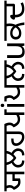

<svg xmlns="http://www.w3.org/2000/svg" viewBox="2566 -3350 787 5974"><g transform="rotate(-90 2960.0 -363.5)"><path d="M525 0V-299H396V-136Q374 -129 344.5 -124.5Q315 -120 284 -120Q196 -120 136 -176.5Q76 -233 38 -327Q68 -353 88 -384Q108 -415 108 -457Q108 -479 101.5 -505.5Q95 -532 84 -551H-7V-622H703V-551H606V0ZM315 -371H525V-551H169Q179 -526 183.5 -502Q188 -478 188 -457Q188 -403 167.5 -367Q147 -331 115 -307L119 -352Q151 -273 188.5 -233Q226 -193 284 -193Q295 -193 302 -193.5Q309 -194 315 -195Z M1032 -250Q977 -281 931 -328.5Q885 -376 854 -433.5Q823 -491 812 -551H688V-622H1376V-551H1252Q1244 -504 1224.5 -460.5Q1205 -417 1176.5 -378Q1148 -339 1111.5 -306.5Q1075 -274 1032 -250ZM1170 -551H894Q902 -498 924.5 -455Q947 -412 980 -379Q1013 -346 1051 -322L1013 -323Q1052 -345 1084.5 -378Q1117 -411 1139.5 -454.5Q1162 -498 1170 -551ZM734 -193Q734 -261 778 -317.5Q822 -374 901 -408L941 -353Q889 -329 851.5 -289.5Q814 -250 814 -195Q814 -141 846 -107Q878 -73 949 -73H954L949 0H943Q881 0 840.5 -19Q800 -38 776.5 -67.5Q753 -97 743.5 -130.5Q734 -164 734 -193ZM1330 -194Q1330 -165 1320 -131.5Q1310 -98 1287 -68Q1264 -38 1223.5 -19Q1183 0 1121 0H1115L1110 -73H1121Q1188 -73 1219 -106.5Q1250 -140 1250 -191Q1250 -241 1217.5 -283Q1185 -325 1116 -353L1159 -412Q1251 -370 1290.5 -312.5Q1330 -255 1330 -194Z M1678 0Q1624 0 1575.5 -21.5Q1527 -43 1488.5 -79.5Q1450 -116 1428 -162.5Q1406 -209 1406 -258Q1406 -310 1429 -343Q1452 -376 1494.5 -392Q1537 -408 1597 -408Q1608 -408 1620 -407.5Q1632 -407 1639 -405L1633 -333Q1625 -335 1614 -335Q1603 -335 1595 -335Q1544 -335 1515.5 -317.5Q1487 -300 1487 -253Q1487 -220 1504 -188Q1521 -156 1549.5 -130Q1578 -104 1613.5 -88.5Q1649 -73 1686 -73Q1707 -73 1726 -78Q1745 -83 1756 -96Q1765 -107 1770 -124.5Q1775 -142 1775 -183V-551H1362V-622H1952V-551H1856V-172Q1856 -113 1836.5 -75Q1817 -37 1777.5 -18.5Q1738 0 1678 0Z M2368 0V-180L2374 -165Q2340 -149 2306 -140.5Q2272 -132 2229 -132Q2141 -132 2081 -186.5Q2021 -241 1983 -333Q2013 -359 2033 -389Q2053 -419 2053 -459Q2053 -481 2046.5 -506.5Q2040 -532 2029 -551H1938V-622H2087Q2109 -582 2121 -539.5Q2133 -497 2133 -460Q2133 -407 2112.5 -371.5Q2092 -336 2059 -313L2063 -357Q2095 -282 2133 -244Q2171 -206 2229 -206Q2270 -206 2304 -217.5Q2338 -229 2374 -251L2368 -240V-622H2545V-551H2449V0Z M2711 -536V0H2623V-536ZM2668 -737Q2688 -737 2703.5 -723.5Q2719 -710 2719 -681Q2719 -653 2703.5 -639Q2688 -625 2668 -625Q2646 -625 2631 -639Q2616 -653 2616 -681Q2616 -710 2631 -723.5Q2646 -737 2668 -737Z M3219 0V-180L3225 -165Q3191 -149 3157 -140.5Q3123 -132 3080 -132Q2992 -132 2932 -186.5Q2872 -241 2834 -333Q2864 -359 2884 -389Q2904 -419 2904 -459Q2904 -481 2897.5 -506.5Q2891 -532 2880 -551H2789V-622H2938Q2960 -582 2972 -539.5Q2984 -497 2984 -460Q2984 -407 2963.5 -371.5Q2943 -336 2910 -313L2914 -357Q2946 -282 2984 -244Q3022 -206 3080 -206Q3121 -206 3155 -217.5Q3189 -229 3225 -251L3219 -240V-622H3396V-551H3300V0Z M3726 -250Q3671 -281 3625 -328.5Q3579 -376 3548 -433.5Q3517 -491 3506 -551H3382V-622H4070V-551H3946Q3938 -504 3918.5 -460.5Q3899 -417 3870.5 -378Q3842 -339 3805.5 -306.5Q3769 -274 3726 -250ZM3864 -551H3588Q3596 -498 3618.5 -455Q3641 -412 3674 -379Q3707 -346 3745 -322L3707 -323Q3746 -345 3778.5 -378Q3811 -411 3833.5 -454.5Q3856 -498 3864 -551ZM3428 -193Q3428 -261 3472 -317.5Q3516 -374 3595 -408L3635 -353Q3583 -329 3545.5 -289.5Q3508 -250 3508 -195Q3508 -141 3540 -107Q3572 -73 3643 -73H3648L3643 0H3637Q3575 0 3534.5 -19Q3494 -38 3470.5 -67.5Q3447 -97 3437.5 -130.5Q3428 -164 3428 -193ZM4024 -194Q4024 -165 4014 -131.5Q4004 -98 3981 -68Q3958 -38 3917.5 -19Q3877 0 3815 0H3809L3804 -73H3815Q3882 -73 3913 -106.5Q3944 -140 3944 -191Q3944 -241 3911.5 -283Q3879 -325 3810 -353L3853 -412Q3945 -370 3984.5 -312.5Q4024 -255 4024 -194Z M4596 -536V0H4524L4511 -71H4507Q4490 -43 4463 -25Q4436 -7 4404 1.5Q4372 10 4337 10Q4273 10 4229.5 -10.5Q4186 -31 4164 -74Q4142 -117 4142 -185V-536H4231V-191Q4231 -127 4260 -95Q4289 -63 4350 -63Q4439 -63 4473.5 -113Q4508 -163 4508 -257V-536Z M5169 0Q5164 -68 5151 -126Q5138 -184 5116 -230L5106 -254Q5072 -309 5025 -339.5Q4978 -370 4918 -370Q4866 -370 4832 -344.5Q4798 -319 4798 -267Q4798 -217 4830 -191.5Q4862 -166 4911 -166Q4985 -166 5031.5 -202Q5078 -238 5104 -286L5111 -312Q5126 -347 5131 -386Q5136 -425 5136 -458Q5136 -478 5133 -505Q5130 -532 5126 -551H4674V-622H5310V-551H5207Q5210 -536 5213 -507.5Q5216 -479 5216 -458Q5216 -403 5202.5 -347Q5189 -291 5156 -243L5143 -221Q5106 -165 5048 -129.5Q4990 -94 4910 -94Q4851 -94 4807 -115Q4763 -136 4739.5 -175Q4716 -214 4716 -268Q4716 -324 4742.5 -362.5Q4769 -401 4813 -421Q4857 -441 4911 -441Q4988 -441 5043 -411.5Q5098 -382 5139 -326L5152 -309Q5184 -266 5203.5 -213.5Q5223 -161 5234 -106Q5245 -51 5250 0Z M5671 0Q5580 0 5521 -35.5Q5462 -71 5433 -134Q5404 -197 5404 -280V-291H5386Q5358 -291 5346.5 -302Q5335 -313 5335 -329Q5335 -347 5345.5 -366.5Q5356 -386 5372.5 -403.5Q5389 -421 5407.5 -431.5Q5426 -442 5442 -442Q5466 -442 5475.5 -425.5Q5485 -409 5485 -387V-362H5750V-551H5296V-622H5927V-551H5830V-320L5801 -291H5485Q5485 -223 5502 -180Q5519 -137 5546 -114Q5573 -91 5606 -82Q5639 -73 5672 -73Q5719 -73 5759.5 -84Q5800 -95 5845 -117L5873 -46Q5827 -24 5775.5 -12Q5724 0 5671 0Z"/></g></svg>

Font: hexlgurmukhi05
Style: Book
Weight: 400
Designer: Jelle Bosma - Monotype Design Team
Foundry: Monotype Imaging Inc.
Version: Version 2.003